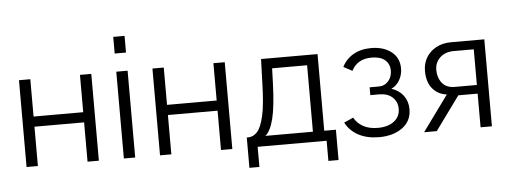

<svg xmlns="http://www.w3.org/2000/svg" viewBox="-53 -878 3048 1148"><g transform="rotate(-5 1471.0 -304.5)"><path d="M74 0V-521H142V-297H440V-521H508V0H440V-236H142V0Z M658 -630V-730H726V-630ZM658 0V-521H726V0Z M875 0V-521H943V-297H1241V-521H1309V0H1241V-236H943V0Z M1401 121V-61H1410Q1440 -61 1464 -87Q1488 -113 1503.5 -181.5Q1519 -250 1522 -376L1527 -521H1866V-61H1936V121H1875V0H1461V121ZM1513 -61H1798V-460H1588L1585 -370Q1580 -230 1562 -158.5Q1544 -87 1513 -61Z M2190 6Q2118 6 2066.5 -21.5Q2015 -49 1989 -99L2045 -124Q2064 -89 2100 -69.5Q2136 -50 2187 -50Q2248 -50 2284.5 -78Q2321 -106 2321 -153Q2321 -195 2292 -222Q2263 -249 2212 -249H2159V-296H2216Q2249 -296 2271.5 -321.5Q2294 -347 2294 -385Q2294 -424 2266.5 -448Q2239 -472 2186 -472Q2100 -472 2065 -403L2013 -431Q2036 -477 2081 -503Q2126 -529 2188 -529Q2262 -529 2309 -492.5Q2356 -456 2356 -392Q2356 -355 2338 -323Q2320 -291 2288 -276Q2334 -261 2359.5 -226.5Q2385 -192 2385 -145Q2385 -74 2330 -34Q2275 6 2190 6Z M2460 0 2615 -213Q2561 -220 2529 -259Q2497 -298 2497 -365Q2497 -409 2518 -444.5Q2539 -480 2577.5 -501Q2616 -522 2668 -522H2867V0H2799V-202H2683L2536 0ZM2667 -254H2799V-468H2679Q2627 -468 2596 -438.5Q2565 -409 2565 -364Q2565 -318 2590.5 -286Q2616 -254 2667 -254Z"/></g></svg>

Font: Raleway
Style: Regular
Weight: 400
Designer: Matt McInerney, Pablo Impallari, Rodrigo Fuenzalida
Foundry: Matt McInerney, Pablo Impallari, Rodrigo Fuenzalida
Version: Version 4.101;RELEASE